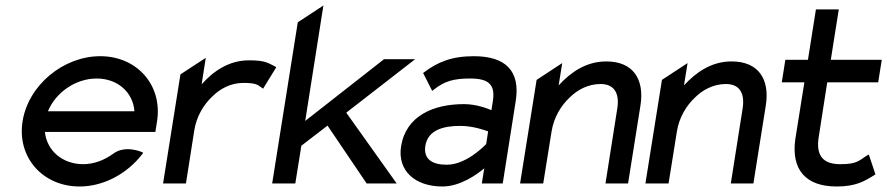

<svg xmlns="http://www.w3.org/2000/svg" viewBox="-20 -666 3221 697"><path d="M62 -226C41 -95 135 11 269 11C357 11 442 -36 496 -106L500 -111L495 -114C495 -114 435 -141 391 -108C359 -85 322 -70 282 -70C207 -70 150 -119 143 -187H544L550 -225C571 -356 478 -462 344 -462C210 -462 83 -357 62 -226ZM154 -262C182 -330 254 -381 331 -381C407 -381 463 -331 468 -262Z M572 0H655L685 -191C693 -244 720 -287 751 -316C778 -343 817 -365 863 -365C908 -365 915 -359 931 -347L935 -344L983 -422L978 -425C952 -438 942 -447 884 -447C811 -447 755 -408 712 -360L727 -456L635 -396Z M968 0H1052L1074 -137L1169 -210L1311 0H1420L1237 -257L1487 -451H1374L1088 -227L1154 -646L1061 -585Z M1436 -135C1422 -46 1487 11 1586 11C1652 11 1713 -34 1738 -55L1729 0H1805L1852 -298C1870 -409 1815 -462 1700 -462C1619 -462 1568 -440 1520 -404L1516 -401L1549 -336L1554 -340C1594 -372 1628 -381 1687 -381C1754 -381 1779 -359 1769 -298L1764 -266C1750 -272 1710 -288 1664 -288C1554 -288 1454 -246 1436 -135ZM1524 -136C1533 -193 1587 -209 1651 -209C1696 -209 1739 -194 1752 -189L1745 -143C1735 -133 1671 -68 1602 -68C1548 -68 1517 -89 1524 -136Z M1868 0H1952L1982 -187C1990 -240 2017 -283 2048 -312C2075 -339 2114 -361 2160 -361C2212 -361 2229 -325 2221 -273L2178 0H2260L2305 -283C2320 -378 2279 -443 2181 -443C2108 -443 2052 -404 2008 -356L2021 -437L1928 -376Z M2323 0H2407L2437 -187C2445 -240 2472 -283 2503 -312C2530 -339 2569 -361 2615 -361C2667 -361 2684 -325 2676 -273L2633 0H2715L2760 -283C2775 -378 2734 -443 2636 -443C2563 -443 2507 -404 2463 -356L2476 -437L2383 -376Z M2818 -367H2900L2867 -160C2852 -50 2905 11 3017 11C3087 11 3118 -8 3155 -31L3158 -33L3134 -105L3128 -102C3096 -81 3089 -70 3030 -70C2965 -70 2942 -104 2952 -168L2983 -367H3168L3181 -449H2996L3025 -632H2942L2913 -449H2831Z"/></svg>

Font: Charger Pro
Style: BdObl
Weight: 700
Designer: Jasper
Foundry: Cannot Into Space Fonts
Version: Version 1.09